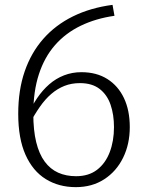

<svg xmlns="http://www.w3.org/2000/svg" viewBox="-20 -760 600 790"><path d="M451 -695 443 -740Q352 -728 280 -692.5Q208 -657 158 -600Q108 -543 81.5 -466Q55 -389 55 -292Q55 -190 85 -123Q115 -56 168.5 -23Q222 10 292 10Q359 10 409 -22.5Q459 -55 486.5 -111Q514 -167 514 -237Q514 -306 490 -356.5Q466 -407 421.5 -435Q377 -463 315 -463Q277 -463 243.5 -450Q210 -437 182.5 -413Q155 -389 133 -356.5Q111 -324 94 -286L100 -248Q122 -289 144 -320.5Q166 -352 191 -373.5Q216 -395 245 -406.5Q274 -418 309 -418Q359 -418 390 -394Q421 -370 435 -329Q449 -288 449 -237Q449 -180 431.5 -134Q414 -88 379.5 -61.5Q345 -35 293 -35Q252 -35 219.5 -49.5Q187 -64 164 -95Q141 -126 129 -175Q117 -224 117 -292Q117 -384 140 -454.5Q163 -525 206.5 -574.5Q250 -624 312 -654Q374 -684 451 -695Z"/></svg>

Font: Roboto Serif 20pt ExtraLight
Style: Regular
Weight: 250
Version: Version 1.008